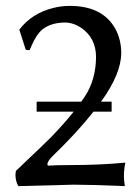

<svg xmlns="http://www.w3.org/2000/svg" viewBox="-20 -630 478 655"><path d="M360.8 -283.2V-249H298.8Q244.1 -179.2 159.2 -97.2Q142.1 -80.1 141.6 -69.8Q142.1 -66.9 143.1 -64.9Q171.9 -66.9 224.6 -66.9Q318.4 -66.9 407.7 -75.2Q402.8 -54.2 402.8 -27.8Q402.8 -15.6 405.8 4.9Q286.6 0 231.9 0Q224.1 0 42.5 4.9Q32.7 -12.2 32.7 -34.2Q33.2 -41.5 34.2 -46.9Q138.2 -145.5 153.8 -161.6Q198.7 -208 231.4 -249H105V-283.2H257.3Q264.6 -293.5 269.5 -300.8Q307.1 -358.4 307.6 -435.1Q307.6 -500.5 256.8 -535.2Q230.5 -552.7 202.1 -553.2Q153.8 -552.7 125 -529.8Q104.5 -513.2 87.9 -474.6Q83.5 -464.4 81.1 -459L67.9 -460L45.9 -528.8Q88.9 -585.4 164.1 -603.5Q190.4 -609.9 218.3 -609.9Q330.6 -609.9 374 -530.8Q393.6 -494.1 393.6 -448.7Q393.1 -377.4 324.7 -283.2Z"/></svg>

Font: Linux Biolinum Capitals O
Style: Small Caps
Weight: 400
Designer: Philipp H. Poll
Foundry: Philipp H. Poll
Version: Version 1.0.4